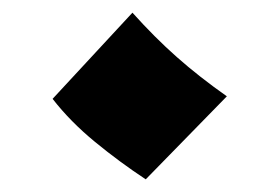

<svg xmlns="http://www.w3.org/2000/svg" viewBox="-20 -450 440 303"><path d="M210 -167Q169 -194 130 -226Q91 -258 63 -294L189 -430Q224 -391 259 -360Q294 -329 338 -298Z"/></svg>

Font: Marhey Light SemiBold
Style: Regular
Weight: 600
Version: Version 1.000